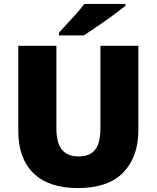

<svg xmlns="http://www.w3.org/2000/svg" viewBox="-20 -947 797 977"><path d="M684 -284Q684 -149 607.5 -69.5Q531 10 376 10Q228 10 150.5 -65.5Q73 -141 73 -280V-714H267V-295Q267 -219 295.5 -185Q324 -151 379 -151Q438 -151 464.5 -185.5Q491 -220 491 -296V-714H684ZM618 -917Q600 -903 573 -882.5Q546 -862 515 -840.5Q484 -819 455.5 -799.5Q427 -780 407 -767H280V-781Q297 -800 321 -825.5Q345 -851 369 -878Q393 -905 409 -927H618Z"/></svg>

Font: Noto Sans Gujarati UI Black
Style: Regular
Weight: 900
Designer: Jelle Bosma - Monotype Design Team, Universal Thirst
Foundry: Monotype Imaging Inc.
Version: Version 2.106; ttfautohint (v1.8.4.7-5d5b)